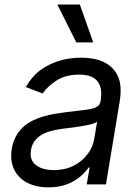

<svg xmlns="http://www.w3.org/2000/svg" viewBox="-20 -804 604 837"><path d="M31.2 -154.8Q36.6 -186.1 49.2 -209.2Q61.8 -232.2 79.7 -249.1Q97.7 -266 120 -277.2Q142.4 -288.4 167.1 -295.8Q191.8 -303.3 218 -307.7Q244.3 -312.1 269.9 -315.3Q307.9 -320.3 334.9 -323Q361.9 -325.6 379.8 -329.9Q397.7 -334.2 407.1 -342Q416.5 -349.8 419 -365.1V-367.9Q427.6 -420.1 405.2 -449.4Q382.8 -478.7 325.3 -478.7Q265.6 -478.7 225.5 -452.4Q185.4 -426.1 166.2 -396.3L92.3 -424.7Q107.2 -449.6 124.5 -469.1Q141.7 -488.6 161.9 -502.5Q182.2 -516.3 203.7 -525.9Q225.1 -535.5 246.8 -541.4Q268.5 -547.2 290.1 -549.9Q311.8 -552.6 332.4 -552.6Q358.7 -552.6 383.9 -548.5Q409.1 -544.4 431.1 -534.1Q453.1 -523.8 470.3 -506.6Q487.6 -489.3 497.5 -463.1Q512.1 -422.9 501.4 -359.4L441.8 0H358L370.7 -73.9H366.5Q360.4 -65 351.9 -55.6Q343.4 -46.2 332 -35.9Q308.9 -15.3 273.4 -1.2Q237.9 12.8 190.3 12.8Q151.6 12.8 119.5 1.6Q87.4 -9.6 65.7 -31.1Q44 -52.6 34.4 -83.8Q24.9 -115.1 31.2 -154.8ZM136 -84.9Q164.4 -62.5 214.5 -62.5Q263.5 -62.5 301.8 -82Q320.7 -91.6 335.8 -104.6Q350.9 -117.5 362.2 -132.5Q373.6 -147.4 380.7 -163.9Q387.8 -180.4 390.6 -197.4L403.4 -274.1Q399.1 -269.9 388.8 -266.2Q378.6 -262.4 364.9 -259.4Q351.2 -256.4 335.6 -253.9Q320 -251.4 304.9 -249.3Q289.8 -247.2 276.5 -245.6Q263.1 -244 254.3 -242.9Q229 -239.7 205.8 -233.8Q182.5 -228 163.7 -217.5Q144.9 -207 132.1 -190.9Q119.3 -174.7 115.1 -150.6Q107.6 -106.9 136 -84.9ZM328.1 -784.1 386.4 -619.3H312.5L230.1 -784.1Z"/></svg>

Font: Inter P
Style: Italic
Weight: 400
Italic angle: -9.40001°
Designer: Rasmus Andersson
Foundry: rsms
Version: Version 3.018;git-588b23468